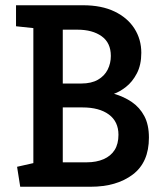

<svg xmlns="http://www.w3.org/2000/svg" viewBox="-20 -711 624 731"><path d="M57 0 45 -76 107 -90V-604L41 -611V-691H296Q367 -691 416.5 -667Q466 -643 492 -602Q518 -561 518 -510Q518 -464 501 -431.5Q484 -399 459.5 -380Q435 -361 414 -354Q452 -343 482 -322.5Q512 -302 529.5 -269Q547 -236 547 -187Q547 -93 485.5 -46.5Q424 0 325 0ZM219 -93H310Q347 -93 374.5 -105Q402 -117 416.5 -140Q431 -163 431 -198Q431 -248 394.5 -275Q358 -302 294 -302H219ZM219 -393H289Q328 -393 353 -407.5Q378 -422 390 -446Q402 -470 402 -498Q402 -548 367 -573Q332 -598 275 -598H219Z"/></svg>

Font: Kreon Light Medium
Style: Regular
Weight: 500
Version: Version 2.002